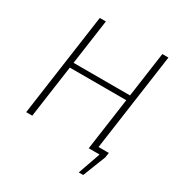

<svg xmlns="http://www.w3.org/2000/svg" viewBox="-192 -829 1058 1119"><g transform="rotate(30 336.5 -269.5)"><path d="M485 -35H594L589 -2L529 151H499L552 0H480ZM196 -690 99 0H58L155 -690ZM544 -387 539 -352H141L146 -387ZM617 -690 520 0H479L576 -690Z"/></g></svg>

Font: Exo 2 ExtraLight
Style: Italic
Weight: 250
Italic angle: -8°
Designer: Natanael Gama
Foundry: Natanael Gama
Version: Version 2.010